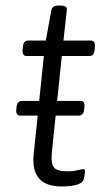

<svg xmlns="http://www.w3.org/2000/svg" viewBox="-20 -670 382 696"><path d="M54 -251Q46 -251 42 -256Q38 -261 39 -273L40 -283Q43 -304 60 -304H271Q280 -304 283.5 -299Q287 -294 286 -283L285 -273Q283 -251 265 -251ZM203 6Q166 6 142 -7Q118 -20 108 -46Q98 -72 102 -110L139 -467H76Q60 -467 62 -490L63 -500Q64 -512 68.5 -517.5Q73 -523 82 -523H146L166 -632Q168 -642 174.5 -646Q181 -650 192 -650H197Q212 -650 218 -645.5Q224 -641 222 -632L210 -523H309Q326 -523 324 -500L323 -490Q322 -478 317.5 -472.5Q313 -467 303 -467H204L168 -118Q164 -77 175.5 -63Q187 -49 224 -49Q240 -49 251.5 -51Q263 -53 271 -55Q279 -57 283 -57Q285 -57 286.5 -55.5Q288 -54 288 -50Q288 -47 287.5 -42Q287 -37 286 -31.5Q285 -26 283 -19Q280 -10 269 -4.5Q258 1 241.5 3.5Q225 6 203 6Z"/></svg>

Font: Asap Light
Style: Italic
Weight: 300
Italic angle: -6°
Designer: Pablo Cosgaya
Foundry: Omnibus-Type
Version: Version 3.001